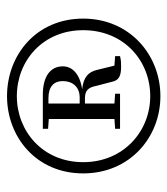

<svg xmlns="http://www.w3.org/2000/svg" viewBox="15 -836 477 547"><g transform="rotate(-90 253.5 -562.5)"><path d="M65 -564C65 -679 153 -753 253 -753C354 -753 441 -679 441 -564C441 -449 355 -373 253 -373C153 -373 65 -449 65 -564ZM33 -564C33 -431 136 -344 253 -344C370 -344 474 -431 474 -564C474 -698 370 -781 253 -781C137 -781 33 -698 33 -564ZM188 -459H260V-473L232 -475V-559H247C269 -559 278 -549 282 -528L294 -482C298 -462 311 -456 337 -456C349 -456 354 -456 367 -459V-473L340 -475L328 -524C322 -549 308 -563 273 -567C319 -574 338 -597 338 -622C338 -657 310 -679 257 -679H160V-664L188 -662V-475L160 -473V-459ZM232 -663H247C281 -663 296 -647 296 -622C296 -596 281 -574 249 -574H232Z"/></g></svg>

Font: Noto Serif JP Medium
Style: Regular
Weight: 500
Designer: Ryoko NISHIZUKA 西塚涼子 (kana & ideographs); Frank Grießhammer (Latin, Greek & Cyrillic); Wenlong ZHANG 张文龙 (bopomofo); San
Foundry: Adobe
Version: Version 2.001;hotconv 1.1.0;makeotfexe 2.6.0